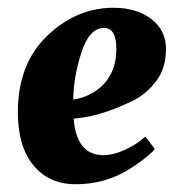

<svg xmlns="http://www.w3.org/2000/svg" viewBox="-20 -463 448 495"><path d="M26 -173Q26 -298 101.5 -370.5Q177 -443 273 -443Q332 -443 370 -414Q408 -385 408 -336.5Q408 -288 383.5 -255Q359 -222 324 -204Q253 -169 194 -160L170 -157Q177 -63 247 -63Q271 -63 298 -75Q325 -87 340 -99L355 -111L379 -79Q371 -68 347 -50Q323 -32 302 -20Q244 12 175 12Q106 12 66 -37Q26 -86 26 -173ZM248 -391Q210 -391 189.5 -326.5Q169 -262 169 -206Q220 -215 250 -249Q280 -283 280 -337Q280 -391 248 -391Z"/></svg>

Font: Oleo Script Swash Caps
Style: Regular
Weight: 400
Designer: Soytutype
Foundry: Soytutype
Version: Version 1.002